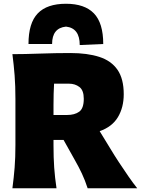

<svg xmlns="http://www.w3.org/2000/svg" viewBox="-20 -1001 750 1021"><path d="M46 0Q53.5 -56.5 57.8 -109.8Q62 -163 62 -230.5V-474.5Q62 -544.5 57.8 -599.5Q53.5 -654.5 46 -713Q109 -713 192.2 -716Q275.5 -719 354 -719Q444.5 -719 508 -698.5Q571.5 -678 604.8 -630Q638 -582 638 -500Q638 -429.5 607 -378Q576 -326.5 510 -303.5L567.5 -209.5Q587.5 -176 612.8 -137.5Q638 -99 663.2 -62.8Q688.5 -26.5 709.5 0H446Q432 -43 415.5 -78Q399 -113 379 -148L318 -257H264.5V-230.5Q264.5 -163 268.2 -109.8Q272 -56.5 280.5 0ZM347.5 -556H267.5Q264.5 -504.5 264.5 -441V-389.5H336.5Q377 -389.5 401.2 -407Q425.5 -424.5 425.5 -475.5Q425.5 -521 402.2 -538.5Q379 -556 347.5 -556ZM404 -761.5Q404 -851.5 331 -859.5Q257 -852 257 -767H131.5Q131.5 -878.5 180.8 -929.8Q230 -981 331 -981Q430 -981 479.5 -929.8Q529 -878.5 529 -767Z"/></svg>

Font: Commissioner Flair ExtraBold
Style: Regular
Weight: 800
Designer: Kostas Bartsokas
Foundry: Kostas Bartsokas
Version: Version 1.000; ttfautohint (v1.8.3)